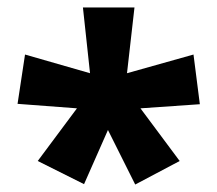

<svg xmlns="http://www.w3.org/2000/svg" viewBox="-20 -780 581 514"><path d="M340 -760 320 -584 498 -634 515 -501 356 -490 461 -349 342 -286 269 -432 205 -287 81 -349 186 -490 27 -502 47 -634 221 -584 202 -760Z"/></svg>

Font: Noto Kufi Arabic ExtraBold
Style: Regular
Weight: 800
Designer: Monotype Design Team, David Williams, Khaled Hosny
Foundry: Google LLC
Version: Version 2.109; ttfautohint (v1.8.4.7-5d5b)